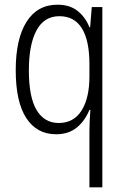

<svg xmlns="http://www.w3.org/2000/svg" viewBox="-20 -562 529 818"><path d="M361 -3Q361 -19 362 -44Q363 -69 365 -94H361Q342 -47 307 -18.5Q272 10 219 10Q137 10 92 -59Q47 -128 47 -263Q47 -396 93 -469Q139 -542 225 -542Q277 -542 310.5 -515.5Q344 -489 361 -446H364L371 -532H416V236H361ZM230 -38Q294 -38 327.5 -91Q361 -144 361 -237V-289Q361 -389 329 -441Q297 -493 233 -493Q168 -493 135.5 -432.5Q103 -372 103 -262Q103 -148 136 -93Q169 -38 230 -38Z"/></svg>

Font: Noto Sans Sinhala UI Condensed Light
Style: Regular
Weight: 300
Width: 3
Designer: Jelle Bosma - Monotype Design Team
Foundry: Monotype Imaging Inc.
Version: Version 2.006; ttfautohint (v1.8.4.7-5d5b)